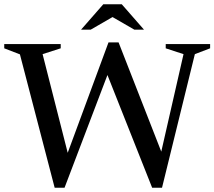

<svg xmlns="http://www.w3.org/2000/svg" viewBox="-26 -878 1012 906"><path d="M692 8 481 -524 278.5 8H232L68 -621.5L-6 -650V-670H260.5V-650L175 -622.5L293.5 -157L486 -678H533.5L735 -162.5L840 -622.5L756 -650V-670H965.5V-650L893.5 -622.5L738.5 8ZM608 -738 505 -797.5 402 -738H356.5L461.5 -858H548.5L653.5 -738Z"/></svg>

Font: Newsreader Text Medium
Style: Regular
Weight: 500
Designer: Hugues Gentile
Foundry: Production Type
Version: Version 1.001